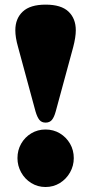

<svg xmlns="http://www.w3.org/2000/svg" viewBox="-20 -772 384 808"><path d="M172 -752.5Q237.5 -752.5 268.2 -723.2Q299 -694 299 -644.5Q299 -630 296.2 -612.2Q293.5 -594.5 288 -573.5L214.5 -303Q208 -279 198.5 -267.5Q189 -256 172 -256Q155 -256 145.8 -267.5Q136.5 -279 129.5 -303L56 -574Q50 -595 47.2 -612.5Q44.5 -630 44.5 -644.5Q44.5 -694 75.8 -723.2Q107 -752.5 172 -752.5ZM171.5 15Q138.5 15 111.5 -1.8Q84.5 -18.5 69 -46.5Q53.5 -74.5 53.5 -106.5Q53.5 -140 69 -167.2Q84.5 -194.5 111.5 -210.8Q138.5 -227 171.5 -227Q205 -227 232 -210.8Q259 -194.5 274.8 -167.2Q290.5 -140 290.5 -106.5Q290.5 -74.5 274.8 -46.5Q259 -18.5 232 -1.8Q205 15 171.5 15Z"/></svg>

Font: Fraunces Black
Style: Regular
Weight: 900
Version: Version 1.000;[b76b70a41]